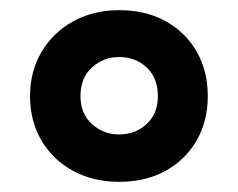

<svg xmlns="http://www.w3.org/2000/svg" viewBox="-20 -744 468 377"><path d="M214 -387Q163 -387 123.5 -408.5Q84 -430 61.5 -468Q39 -506 39 -555Q39 -604 61.5 -642Q84 -680 123.5 -702Q163 -724 214 -724Q266 -724 305 -702.5Q344 -681 366 -643Q388 -605 388 -555Q388 -506 366 -468Q344 -430 305 -408.5Q266 -387 214 -387ZM214 -480Q246 -480 268 -500.5Q290 -521 290 -555Q290 -591 268 -611.5Q246 -632 214 -632Q183 -632 160.5 -611.5Q138 -591 138 -555Q138 -521 160.5 -500.5Q183 -480 214 -480Z"/></svg>

Font: Noto Sans Kawi
Style: Bold
Weight: 700
Designer: Fadhl Haqq
Version: Version 1.000